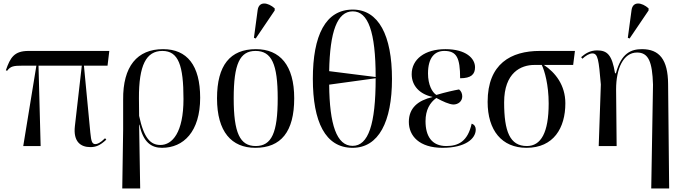

<svg xmlns="http://www.w3.org/2000/svg" viewBox="-20 -823 3857 1082"><path d="M111 0H209L197 -453H441L402 -112C392 -24 435 6 489 6C519 6 543 -2 579 -36L572 -44C545 -17 528 -11 518 -11C499 -11 494 -25 489 -76L453 -453H586L596 -536H141C60 -536 38 -499 13 -427L20 -424C40 -450 55 -453 110 -453H185Z M669 239H770L764 -120H766C787 -20 834 10 893 10C1014 10 1108 -81 1108 -272C1108 -455 1034 -546 899 -546C753 -546 672 -449 674 -261V-93ZM884 -6C829 -6 791 -43 764 -170L763 -268C762 -456 804 -536 895 -536C986 -536 1014 -454 1014 -265C1014 -76 951 -6 884 -6Z M1421 -606 1528 -764V-776C1490 -810 1439 -818 1432 -766L1411 -610ZM1419 10C1563 10 1638 -80 1638 -269C1638 -455 1558 -546 1422 -546C1277 -546 1203 -455 1203 -269C1203 -80 1285 10 1419 10ZM1421 0C1332 0 1297 -74 1297 -269C1297 -462 1331 -536 1420 -536C1511 -536 1545 -462 1545 -269C1545 -75 1511 0 1421 0Z M1967 10C2114 10 2189 -137 2189 -378C2189 -623 2114 -769 1968 -769C1814 -769 1743 -623 1743 -379C1743 -137 1813 10 1967 10ZM2097 -389 1835 -422C1839 -645 1880 -759 1968 -759C2054 -759 2097 -645 2097 -389ZM1967 -1C1877 -1 1837 -121 1835 -346L2097 -382C2097 -122 2056 -1 1967 -1Z M2474 10C2602 10 2661 -41 2661 -93C2661 -108 2654 -121 2638 -126C2616 -27 2564 0 2495 0C2413 0 2378 -56 2378 -140C2378 -204 2403 -245 2439 -271C2476 -251 2511 -235 2535 -234C2561 -234 2585 -251 2585 -280C2585 -295 2579 -310 2567 -319C2539 -314 2493 -304 2439 -288C2415 -303 2392 -346 2392 -409C2392 -500 2431 -536 2484 -536C2553 -536 2573 -498 2573 -382C2635 -382 2657 -404 2657 -444C2657 -494 2606 -546 2490 -546C2374 -546 2300 -489 2300 -405C2300 -339 2346 -292 2417 -277V-276C2336 -257 2284 -215 2284 -136C2284 -57 2343 10 2474 10Z M2947 10C3100 10 3166 -102 3166 -241C3166 -343 3110 -414 3045 -457H3210L3220 -536H3022C2860 -536 2728 -464 2728 -249C2728 -88 2808 10 2947 10ZM2949 0C2853 0 2821 -83 2821 -246C2821 -414 2916 -457 2991 -457H3033C3049 -425 3072 -345 3072 -240C3072 -76 3029 0 2949 0Z M3528 -606 3635 -764V-776C3597 -810 3546 -818 3539 -766L3518 -610ZM3650 239H3751L3745 -350C3744 -487 3696 -546 3598 -546C3537 -546 3481 -524 3451 -410H3446C3429 -514 3402 -539 3345 -539C3304 -539 3277 -520 3255 -501L3262 -492C3280 -509 3302 -522 3318 -522C3350 -522 3354 -486 3366 -347L3354 0H3455L3452 -320C3452 -435 3492 -527 3570 -527C3635 -527 3656 -474 3660 -346Z"/></svg>

Font: Noto Serif Display SemiCondensed
Style: Regular
Weight: 400
Width: 4
Designer: Monotype Design Team
Foundry: Monotype Imaging Inc.
Version: Version 2.009